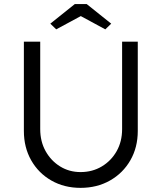

<svg xmlns="http://www.w3.org/2000/svg" viewBox="-20 -902 781 928"><path d="M369.3 6Q290.3 6 228.2 -29.5Q166.1 -65 130.7 -127.3Q95.4 -189.7 95.4 -269V-700.7H174.4V-278Q174.4 -218.2 200.4 -171.5Q226.5 -124.8 270.5 -97.6Q314.6 -70.3 369.3 -70.3Q426.7 -70.3 472.1 -97.6Q517.5 -124.8 543.9 -171.5Q570.2 -218.2 570.2 -278V-700.7H645.9V-269Q645.9 -189.7 610.1 -127.3Q574.3 -65 511.6 -29.5Q449 6 369.3 6ZM251.7 -760.1 223.2 -787.6 341.4 -882.2H399.3L517.5 -787.6L489 -760.1L358.4 -830.8H382.7Z"/></svg>

Font: Lexend Medium
Style: Regular
Weight: 500
Designer: Bonnie Shaver-Troup, Thomas Jockin
Foundry: Lexend
Version: Version 1.005